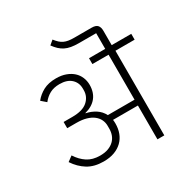

<svg xmlns="http://www.w3.org/2000/svg" viewBox="-202 -1105 1254 1283"><g transform="rotate(-30 424.5 -464.0)"><path d="M264 -51Q192 -51 142.5 -81.5Q93 -112 58 -165L97 -194Q126 -149 165.5 -123Q205 -97 263 -97Q300 -97 326.5 -107Q353 -117 370.5 -134Q388 -151 396.5 -173.5Q405 -196 405 -222V-245Q405 -270 394.5 -292Q384 -314 363 -330.5Q342 -347 310 -356.5Q278 -366 234 -366H163V-414H231Q310 -414 348 -447.5Q386 -481 386 -531V-543Q386 -589 354.5 -618Q323 -647 265 -647Q221 -647 189.5 -630Q158 -613 135 -583L98 -615Q125 -649 165 -670.5Q205 -692 264 -692Q306 -692 338.5 -680Q371 -668 393 -648Q415 -628 426.5 -600.5Q438 -573 438 -542Q438 -484 407.5 -446Q377 -408 319 -393V-391Q359 -383 391.5 -362Q424 -341 442 -306H648V-653H523V-698H648V-819H515Q482 -819 456.5 -823.5Q431 -828 411 -838Q391 -848 374.5 -863.5Q358 -879 342 -901L374 -928Q388 -910 401 -898Q414 -886 429 -879Q444 -872 462.5 -869Q481 -866 505 -866H640Q672 -866 685 -851.5Q698 -837 698 -808V-698H849V-653H701V0H648V-261H456Q457 -254 457.5 -247Q458 -240 458 -232Q458 -192 445.5 -159Q433 -126 408.5 -102Q384 -78 348 -64.5Q312 -51 264 -51Z"/></g></svg>

Font: IBM Plex Sans Devanagari Light
Style: Regular
Weight: 300
Designer: Mike Abbink, Paul van der Laan, Pieter van Rosmalen, Erin McLaughlin
Foundry: Bold Monday
Version: Version 1.1